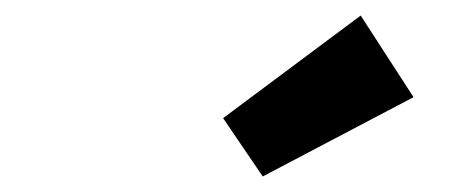

<svg xmlns="http://www.w3.org/2000/svg" viewBox="-20 -794 600 247"><path d="M318 -567 267 -642 444 -774 512 -669Z"/></svg>

Font: Ubuntu Sans Mono
Style: Italic
Weight: 400
Italic angle: -13.5°
Monospace: yes
Designer: Dalton Maag Ltd
Foundry: Dalton Maag Ltd
Version: Version 1.006